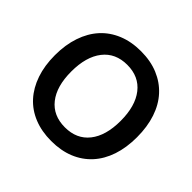

<svg xmlns="http://www.w3.org/2000/svg" viewBox="-179 -916 1121 1121"><g transform="rotate(45 382.0 -355.0)"><path d="M382 16Q303 16 240 -9.5Q177 -35 133.5 -83Q90 -131 66.5 -199.5Q43 -268 43 -354Q43 -440 66.5 -509Q90 -578 133.5 -626Q177 -674 240 -700Q303 -726 382 -726Q462 -726 524.5 -700Q587 -674 631 -626Q675 -578 698 -509Q721 -440 721 -354Q721 -268 698 -199.5Q675 -131 631 -83Q587 -35 524.5 -9.5Q462 16 382 16ZM382 -97Q479 -97 532.5 -164.5Q586 -232 586 -354Q586 -476 532.5 -544.5Q479 -613 382 -613Q285 -613 231.5 -544.5Q178 -476 178 -354Q178 -232 231.5 -164.5Q285 -97 382 -97Z"/></g></svg>

Font: Geist SemBd
Style: Regular
Weight: 400
Designer: Basement.studio, Andrés Briganti, Mateo Zaragoza
Foundry: Basement.studio, Vercel, Andrés Briganti, Guido Ferreyra, Mateo Zaragoza
Version: Version 1.401